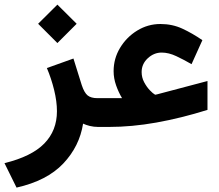

<svg xmlns="http://www.w3.org/2000/svg" viewBox="-53 -560 964 847"><path d="M115.2 -455.1 200.2 -539.6 285.2 -455.1 200.2 -370.1ZM313.5 -14.6Q297.9 85.4 226.1 161.4Q154.3 237.3 20 267.6L-33.2 159.7Q86.4 130.4 142.3 73.2Q198.2 16.1 198.2 -69.3Q198.2 -112.3 185.8 -163.1Q173.3 -213.9 153.8 -259.8L271 -301.8L307.6 -184.6Q318.8 -150.9 333.7 -138.9Q348.6 -127 376.5 -127H395.5V0H381.8Q360.4 0 343 -4.4Q325.7 -8.8 313.5 -14.6Z M448.2 -246.1Q448.2 -301.8 476.8 -349.1Q505.4 -396.5 552.5 -425.3Q599.6 -454.1 654.8 -454.1Q707 -454.1 751 -433.8Q794.9 -413.6 839.8 -382.8L792 -276.9Q759.3 -295.9 725.3 -312Q691.4 -328.1 660.2 -328.1Q626 -328.1 598.9 -303Q571.8 -277.8 571.8 -242.2Q571.8 -218.3 582.8 -197.5Q593.8 -176.8 607.7 -162.1Q621.6 -147.5 631.3 -142.1Q634.3 -142.1 639.2 -143.6L862.3 -202.6V-75.2Q744.6 -38.6 636.5 -19.3Q528.3 0 427.2 0H376V-127H485.4Q470.2 -152.3 459.2 -183.3Q448.2 -214.4 448.2 -246.1Z"/></svg>

Font: Vazir WOL-UI
Style: Bold-WOL-UI
Weight: 700
Designer: Saber Rastikerdar
Foundry: Saber Rastikerdar
Version: Version 30.1.0